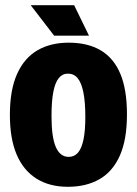

<svg xmlns="http://www.w3.org/2000/svg" viewBox="-20 -705 526 738"><path d="M241 13Q170 13 120 -18.5Q70 -50 44 -111Q18 -172 18 -263Q18 -360 46 -421.5Q74 -483 124.5 -512Q175 -541 244 -541Q317 -541 367 -511.5Q417 -482 442.5 -421.5Q468 -361 468 -265Q468 -168 440.5 -106.5Q413 -45 362 -16Q311 13 241 13ZM244 -102Q266 -102 280 -118.5Q294 -135 301 -169Q308 -203 308 -255Q308 -313 300.5 -350Q293 -387 278.5 -404.5Q264 -422 241 -422Q220 -422 206 -405Q192 -388 185 -352Q178 -316 178 -259Q178 -178 194.5 -140Q211 -102 244 -102ZM188 -568 98 -685H265L322 -568Z"/></svg>

Font: Bricolage Grotesque 96pt ExtraBold SemiCondensed
Style: Regular
Weight: 800
Width: 4
Version: Version 1.001;gftools[0.9.33.dev8+g029e19f]